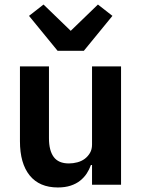

<svg xmlns="http://www.w3.org/2000/svg" viewBox="-20 -815 628 847"><path d="M386 -87H381Q374 -67 362.5 -49.5Q351 -32 333.5 -18Q316 -4 291.5 4Q267 12 235 12Q154 12 111 -41Q68 -94 68 -192V-522H196V-205Q196 -151 217 -122.5Q238 -94 284 -94Q303 -94 321.5 -99Q340 -104 354 -114.5Q368 -125 377 -140.5Q386 -156 386 -177V-522H514V0H386ZM234 -591 108 -745 172 -795 292 -679 412 -795 476 -745 350 -591Z"/></svg>

Font: IBM Plex Sans SmBld
Style: Regular
Weight: 600
Designer: Mike Abbink, Paul van der Laan, Pieter van Rosmalen
Foundry: Bold Monday
Version: Version 3.005